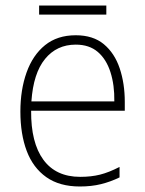

<svg xmlns="http://www.w3.org/2000/svg" viewBox="-20 -667 527 697"><path d="M255 -539Q318 -539 357 -506.5Q396 -474 414.5 -419Q433 -364 433 -297V-265H93Q92 -149 137.5 -87Q183 -25 271 -25Q311 -25 343 -33Q375 -41 414 -61V-23Q381 -7 346.5 1.5Q312 10 270 10Q196 10 148 -24Q100 -58 77 -119Q54 -180 54 -262Q54 -341 76.5 -404Q99 -467 143.5 -503Q188 -539 255 -539ZM255 -505Q186 -505 143.5 -453Q101 -401 94 -299H395Q396 -358 381 -405Q366 -452 335 -478.5Q304 -505 255 -505ZM366 -647V-614H122V-647Z"/></svg>

Font: Noto Sans Ethiopic SemiCondensed ExtraLight
Style: Regular
Weight: 200
Width: 4
Designer: Monotype Design Team
Foundry: Monotype Imaging Inc.
Version: Version 2.102; ttfautohint (v1.8.4.7-5d5b)